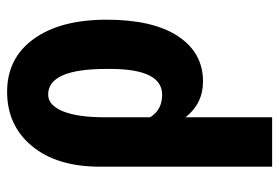

<svg xmlns="http://www.w3.org/2000/svg" viewBox="-142 -436 781 537"><g transform="rotate(-90 248.5 -167.5)"><path d="M324.2 -260.7Q324.2 -423.3 252.4 -423.3Q222.7 -423.3 205.8 -382.1Q189 -340.8 189 -266.1V-138.2Q209.5 -104.5 252 -104.5Q322.8 -104.5 324.2 -244.1ZM289.1 9.8Q227.5 9.8 189 -39.1V203.1H50.8V-278.3Q50.8 -398.9 108.4 -468.5Q166 -538.1 260.3 -538.1Q354.5 -538.1 408.2 -463.6Q461.9 -389.2 461.9 -259.8Q461.9 -130.4 415.8 -60.3Q369.6 9.8 289.1 9.8Z"/></g></svg>

Font: RobotoCondensed-Bold
Style: Bold
Weight: 700
Designer: Google
Version: Version 2.001240; 2014